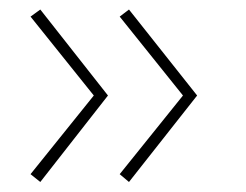

<svg xmlns="http://www.w3.org/2000/svg" viewBox="-20 -418 504 393"><path d="M244 -45.5 225 -61.5 354.5 -222.5 225 -384 244 -398.5 383.5 -222.5ZM62.5 -45.5 42.5 -61.5 172 -222.5 42.5 -384 62.5 -398.5 201 -222.5Z"/></svg>

Font: League Spartan Thin
Style: Regular
Weight: 100
Foundry: The League of Moveable Type
Version: Version 2.002